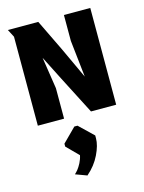

<svg xmlns="http://www.w3.org/2000/svg" viewBox="-100 -452 560 749"><g transform="rotate(-15 180.5 -77.0)"><path d="M159 237.7Q193 208.3 210.8 171.3Q228.7 134.3 228.7 106.3V94.7L171.7 40H159L104.3 94.7V106.3L151.3 153.7Q148.3 169 140.7 183.7Q133 198.3 126.2 206.7Q119.3 215 113 220.7ZM128.3 0V-123L108.7 -251L157.7 -154.3L237 0H338.7V-390.7H232.3V-286L248.7 -137.7L190 -264L128.7 -390.7H6L22.3 -359.3V0Z"/></g></svg>

Font: Jomhuria
Style: Regular
Weight: 400
Designer: Arabic design by Kourosh Beigpour, Latin design by Eben Sorkin, engineering by Lasse Fister and Khaled Hosney
Version: Version 1.0000